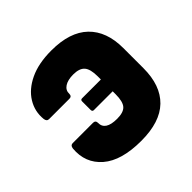

<svg xmlns="http://www.w3.org/2000/svg" viewBox="-138 -639 781 781"><g transform="rotate(-45 252.5 -248.5)"><path d="M254 11Q140 11 84 -37.5Q28 -86 35 -164Q37 -180 50 -180H167Q181 -180 181 -166Q180 -122 248 -122Q285 -122 299.5 -138.5Q314 -155 314 -197V-214H206Q197 -214 197 -224V-273Q197 -282 206 -282H314V-300Q314 -342 299 -359Q284 -376 249 -376Q217 -376 199 -364Q181 -352 182 -331Q182 -317 168 -317H51Q38 -317 36 -333Q31 -380 55.5 -420Q80 -460 130.5 -484Q181 -508 255 -508Q361 -508 415 -456Q469 -404 469 -308V-192Q469 -93 415.5 -41Q362 11 254 11Z"/></g></svg>

Font: Sofia Sans Semi Condensed Black
Style: Regular
Weight: 900
Designer: Botio Nikoltchev, Ani Petrova
Foundry: lettersoup
Version: Version 4.100; ttfautohint (v1.8.4.7-5d5b)